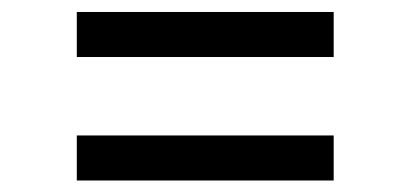

<svg xmlns="http://www.w3.org/2000/svg" viewBox="-20 -448 699 327"><path d="M110.8 -350.9H548.3V-427.6H110.8ZM110.8 -140.6H548.3V-217.3H110.8Z"/></svg>

Font: Margiela Sans
Style: Regular
Weight: 400
Designer: Stefan Endress, Andreas Faust
Version: Version 1.100;FEAKit 1.0